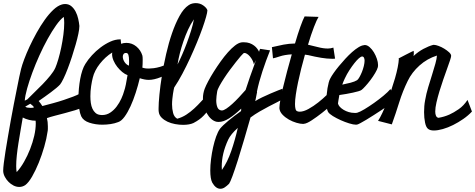

<svg xmlns="http://www.w3.org/2000/svg" viewBox="-80 -764 3033 1226"><path d="M26.4 335Q51.8 307.6 73.7 269Q95.7 230.5 112.3 188Q128.9 145.5 138.7 103Q148.4 60.5 148.4 23.4Q148.4 11.7 147.5 6.8Q127.9 6.8 105.5 1.5Q83 -3.9 65.4 -13.7Q58.6 26.4 51.3 68.4Q43.9 110.4 37.6 150.9Q31.2 191.4 27.3 228.5Q23.4 265.6 23.4 295.9Q23.4 319.3 26.4 335ZM136.7 -78.1Q134.8 -84 127.9 -89.8Q121.1 -95.7 113.3 -101.6Q105.5 -96.7 97.2 -92.3Q88.9 -87.9 81.1 -83Q86.9 -78.1 96.2 -76.7Q105.5 -75.2 116.2 -75.2Q130.9 -75.2 136.7 -78.1ZM327.1 -656.2Q304.7 -639.6 278.3 -602.5Q252 -565.4 224.6 -516.1Q197.3 -466.8 171.9 -410.6Q146.5 -354.5 126.5 -300.3Q106.4 -246.1 93.3 -199.2Q80.1 -152.3 78.1 -121.1Q82 -123 85.4 -125Q88.9 -127 93.8 -128.9Q112.3 -148.4 139.2 -173.8Q166 -199.2 192.4 -226.6Q218.8 -253.9 240.7 -280.8Q262.7 -307.6 273.4 -331.1Q282.2 -351.6 292.5 -386.2Q302.7 -420.9 311 -460.9Q319.3 -501 324.7 -542Q330.1 -583 330.1 -617.2Q330.1 -636.7 327.1 -656.2ZM310.5 -695.3Q303.7 -702.1 296.9 -703.1ZM167 -119.1Q178.7 -105.5 190.4 -86.9Q224.6 -95.7 260.3 -105.5Q295.9 -115.2 328.1 -126Q360.4 -136.7 387.2 -147Q414.1 -157.2 430.7 -167L446.3 -78.1Q429.7 -69.3 399.4 -60.1Q369.1 -50.8 335.4 -42Q301.8 -33.2 270 -24.9Q238.3 -16.6 219.7 -9.8Q225.6 13.7 225.6 42Q225.6 49.8 225.6 59.1Q225.6 68.4 223.6 77.1Q217.8 120.1 202.6 172.9Q187.5 225.6 167.5 274.9Q147.5 324.2 125 363.3Q102.5 402.3 81.1 418Q63.5 429.7 43 429.7Q24.4 429.7 6.8 420.9Q-10.7 412.1 -24.9 397.9Q-39.1 383.8 -48.8 365.7Q-58.6 347.7 -59.6 329.1V324.2Q-59.6 309.6 -55.7 277.3Q-51.8 245.1 -44.9 202.1Q-38.1 159.2 -29.3 108.4Q-20.5 57.6 -11.2 4.9Q-2 -47.9 8.3 -99.1Q18.6 -150.4 27.3 -194.8Q36.1 -239.3 43 -272.9Q49.8 -306.6 54.7 -324.2Q60.5 -347.7 74.7 -385.7Q88.9 -423.8 108.9 -466.8Q128.9 -509.8 153.8 -554.7Q178.7 -599.6 205.6 -637.2Q232.4 -674.8 260.3 -701.2Q288.1 -727.5 315.4 -735.4Q325.2 -738.3 335.9 -738.3Q359.4 -738.3 376 -724.1Q392.6 -710 403.3 -689Q414.1 -668 419.4 -644Q424.8 -620.1 426.8 -599.6V-595.7Q426.8 -579.1 420.4 -548.3Q414.1 -517.6 403.3 -480Q392.6 -442.4 379.4 -401.9Q366.2 -361.3 352.5 -325.7Q338.9 -290 325.7 -262.7Q312.5 -235.4 303.7 -224.6Q295.9 -215.8 280.3 -202.6Q264.6 -189.5 245.6 -175.3Q226.6 -161.1 206.1 -146.5Q185.5 -131.8 167 -119.1Z M559.6 -30.3Q563.5 -29.3 571.3 -29.3Q600.6 -29.3 624 -44.9Q647.5 -60.5 665 -84Q682.6 -107.4 694.8 -134.3Q707 -161.1 712.9 -183.6Q717.8 -196.3 723.6 -224.1Q729.5 -252 734.4 -284.2Q717.8 -290 700.7 -304.2Q683.6 -318.4 668.9 -336.9Q654.3 -355.5 645 -377Q635.7 -398.4 635.7 -418Q635.7 -424.8 636.7 -428.7Q614.3 -415 594.2 -396.5Q574.2 -377.9 557.6 -356.9Q541 -335.9 529.3 -313Q517.6 -290 512.7 -268.6Q506.8 -246.1 502 -214.4Q497.1 -182.6 497.1 -149.4Q497.1 -127 500 -106.4Q502.9 -85.9 510.3 -69.8Q517.6 -53.7 529.8 -43Q542 -32.2 559.6 -30.3ZM724.6 -425.8Q713.9 -425.8 709 -418.9Q704.1 -412.1 704.1 -402.3Q704.1 -385.7 714.8 -368.7Q725.6 -351.6 743.2 -344.7Q744.1 -353.5 744.1 -361.3Q744.1 -369.1 744.1 -377Q744.1 -399.4 740.2 -412.6Q736.3 -425.8 725.6 -425.8ZM1038.1 -327.1Q991.2 -289.1 947.3 -271.5Q903.3 -253.9 870.1 -253.9Q844.7 -253.9 812.5 -264.6Q801.8 -218.8 786.6 -171.9Q771.5 -125 753.4 -85.4Q735.4 -45.9 715.3 -18.6Q695.3 8.8 674.8 15.6Q652.3 24.4 626 28.3Q599.6 32.2 573.2 32.2Q529.3 32.2 490.7 19.5Q452.1 6.8 438.5 -21.5Q430.7 -38.1 425.8 -69.3Q420.9 -100.6 420.9 -137.7Q420.9 -167 423.8 -198.7Q426.8 -230.5 432.1 -259.8Q437.5 -289.1 445.8 -314Q454.1 -338.9 464.8 -355.5Q481.4 -382.8 506.8 -410.6Q532.2 -438.5 562 -460.9Q591.8 -483.4 624 -498Q656.2 -512.7 687.5 -512.7H690.4L693.4 -484.4Q709 -490.2 726.6 -490.2Q762.7 -490.2 790.5 -467.3Q818.4 -444.3 829.1 -409.2Q831.1 -401.4 831.1 -382.8Q831.1 -369.1 830.6 -354.5Q830.1 -339.8 829.1 -332Q834 -330.1 839.8 -329.1Q849.6 -326.2 870.1 -326.2Q882.8 -326.2 901.9 -328.6Q920.9 -331.1 942.9 -337.4Q964.8 -343.8 988.3 -355Q1011.7 -366.2 1033.2 -384.8Z M1158.2 -640.6Q1137.7 -611.3 1121.1 -575.2Q1104.5 -539.1 1091.3 -500.5Q1078.1 -461.9 1068.4 -423.8Q1058.6 -385.7 1053.7 -352.5Q1067.4 -378.9 1083 -414.6Q1098.6 -450.2 1113.3 -489.7Q1127.9 -529.3 1140.1 -568.4Q1152.3 -607.4 1158.2 -640.6ZM1280.3 -99.6Q1261.7 -76.2 1248 -58.1Q1234.4 -40 1220.7 -25.9Q1207 -11.7 1191.4 -0.5Q1175.8 10.7 1155.3 21.5Q1129.9 33.2 1088.9 33.2Q1064.5 33.2 1038.1 28.3Q1011.7 23.4 989.7 13.2Q967.8 2.9 952.1 -12.7Q936.5 -28.3 933.6 -49.8Q932.6 -54.7 932.6 -60.1Q932.6 -65.4 932.6 -73.2Q932.6 -104.5 938 -160.2Q943.4 -215.8 954.1 -282.2Q964.8 -348.6 981 -419.4Q997.1 -490.2 1018.6 -552.2Q1040 -614.3 1066.4 -662.1Q1092.8 -710 1124 -730.5Q1134.8 -738.3 1147 -741.2Q1159.2 -744.1 1169.9 -744.1Q1197.3 -744.1 1218.3 -729Q1239.3 -713.9 1244.1 -699.2V-696.3Q1244.1 -685.5 1235.8 -655.8Q1227.5 -626 1212.9 -584.5Q1198.2 -543 1177.7 -493.2Q1157.2 -443.4 1133.8 -392.6Q1110.4 -341.8 1084.5 -293Q1058.6 -244.1 1032.2 -205.1Q1031.2 -200.2 1028.8 -189.5Q1026.4 -178.7 1024.4 -164.1Q1022.5 -149.4 1020.5 -132.3Q1018.6 -115.2 1018.6 -97.7Q1018.6 -68.4 1025.4 -42.5Q1032.2 -16.6 1051.8 -5.9Q1083 -14.6 1109.4 -31.7Q1135.7 -48.8 1159.7 -70.8Q1183.6 -92.8 1207 -118.7Q1230.5 -144.5 1255.9 -171.9Z M1336.9 -58.6Q1347.7 -58.6 1365.2 -70.3Q1382.8 -82 1403.3 -100.6Q1423.8 -119.1 1445.8 -142.6Q1467.8 -166 1488.3 -189.5Q1499 -223.6 1516.1 -272.9Q1533.2 -322.3 1554.7 -379.9L1541 -353.5Q1538.1 -368.2 1531.2 -380.9Q1524.4 -393.6 1515.6 -403.8Q1506.8 -414.1 1497.6 -419.9Q1488.3 -425.8 1481.4 -425.8Q1478.5 -425.8 1474.6 -423.8Q1470.7 -420.9 1457.5 -405.8Q1444.3 -390.6 1426.3 -367.7Q1408.2 -344.7 1388.2 -317.9Q1368.2 -291 1351.1 -264.6Q1334 -238.3 1321.3 -215.3Q1308.6 -192.4 1306.6 -178.7Q1304.7 -165 1302.7 -150.9Q1300.8 -136.7 1300.8 -123Q1300.8 -97.7 1308.1 -79.1Q1315.4 -60.5 1335 -58.6ZM1336.9 321.3Q1372.1 271.5 1396.5 200.7Q1420.9 129.9 1438.5 52.7Q1393.6 92.8 1377 127.9Q1355.5 174.8 1345.7 216.8Q1335.9 258.8 1335.9 299.8Q1335.9 304.7 1336.4 310.5Q1336.9 316.4 1336.9 321.3ZM1459 -54.7Q1460 -58.6 1460 -62.5Q1460 -66.4 1460 -70.3Q1418 -30.3 1382.3 -7.8Q1346.7 14.6 1316.4 14.6Q1313.5 14.6 1310.1 14.2Q1306.6 13.7 1303.7 13.7Q1285.2 9.8 1269 -4.4Q1252.9 -18.6 1241.2 -39.6Q1229.5 -60.5 1222.7 -85.9Q1215.8 -111.3 1215.8 -136.7Q1215.8 -166 1226.6 -196.3Q1234.4 -216.8 1250 -246.1Q1265.6 -275.4 1285.6 -307.1Q1305.7 -338.9 1328.6 -371.1Q1351.6 -403.3 1375 -429.7Q1398.4 -456.1 1420.4 -473.1Q1442.4 -490.2 1460.9 -493.2Q1465.8 -494.1 1469.7 -494.1Q1473.6 -494.1 1477.5 -494.1Q1498 -494.1 1514.2 -488.3Q1530.3 -482.4 1542.5 -473.1Q1554.7 -463.9 1562.5 -453.1Q1570.3 -442.4 1574.2 -433.6Q1577.1 -445.3 1581.1 -452.1L1644.5 -442.4Q1618.2 -377 1595.7 -308.6Q1573.2 -240.2 1560.5 -178.7L1561.5 -175.8Q1561.5 -175.8 1559.6 -166.5Q1557.6 -157.2 1555.7 -146.5Q1553.7 -135.7 1551.8 -127Q1549.8 -118.2 1549.8 -118.2Q1567.4 -129.9 1594.2 -142.6Q1621.1 -155.3 1647.9 -167Q1674.8 -178.7 1696.3 -187Q1717.8 -195.3 1723.6 -197.3L1716.8 -126Q1709 -121.1 1687.5 -110.4Q1666 -99.6 1637.7 -85Q1609.4 -70.3 1578.1 -52.2Q1546.9 -34.2 1519.5 -13.7Q1500 54.7 1479 126.5Q1458 198.2 1439 258.3Q1419.9 318.4 1404.8 359.4Q1389.6 400.4 1382.8 409.2Q1369.1 422.9 1355.5 432.1Q1341.8 441.4 1327.1 441.4Q1297.9 441.4 1275.4 402.3Q1262.7 377.9 1262.7 324.2Q1262.7 291 1267.6 252Q1272.5 212.9 1280.8 175.8Q1289.1 138.7 1300.3 107.4Q1311.5 76.2 1325.2 57.6Q1341.8 37.1 1378.4 6.8Q1415 -23.4 1459 -54.7Z M1818.4 -53.7Q1824.2 -50.8 1834 -50.8Q1858.4 -50.8 1890.1 -68.4Q1921.9 -85.9 1952.1 -109.9Q1982.4 -133.8 2007.8 -158.7Q2033.2 -183.6 2044.9 -197.3L2078.1 -134.8Q2068.4 -123 2039.6 -96.7Q2010.7 -70.3 1976.6 -43.5Q1942.4 -16.6 1910.2 4.4Q1877.9 25.4 1861.3 26.4Q1859.4 26.4 1858.4 26.9Q1857.4 27.3 1855.5 27.3Q1837.9 27.3 1813 20Q1788.1 12.7 1764.6 -0.5Q1741.2 -13.7 1723.6 -32.2Q1706.1 -50.8 1704.1 -72.3V-76.2Q1704.1 -91.8 1710.4 -127Q1716.8 -162.1 1728 -208.5Q1739.3 -254.9 1753.4 -309.1Q1767.6 -363.3 1783.2 -417Q1736.3 -414.1 1706.1 -403.8Q1675.8 -393.6 1663.1 -391.6L1656.2 -462.9Q1697.3 -472.7 1730.5 -479Q1763.7 -485.4 1803.7 -486.3Q1821.3 -546.9 1837.9 -593.3Q1854.5 -639.6 1865.2 -659.2L1954.1 -656.2Q1943.4 -639.6 1924.8 -591.8Q1906.2 -543.9 1886.7 -478.5Q1918 -471.7 1951.2 -462.9Q1984.4 -454.1 2013.7 -454.1Q2031.2 -454.1 2048.8 -460L2059.6 -389.6Q2054.7 -388.7 2049.3 -388.7Q2043.9 -388.7 2038.1 -388.7Q2009.8 -388.7 1970.7 -395Q1931.6 -401.4 1887.7 -412.1Q1878.9 -413.1 1867.2 -415Q1854.5 -371.1 1843.3 -325.7Q1832 -280.3 1823.2 -238.8Q1814.5 -197.3 1809.1 -161.1Q1803.7 -125 1803.7 -99.6Q1803.7 -80.1 1807.1 -67.9Q1810.5 -55.7 1818.4 -53.7Z M2232.4 -403.3Q2224.6 -403.3 2211.4 -391.6Q2198.2 -379.9 2183.1 -360.8Q2168 -341.8 2151.4 -316.4Q2134.8 -291 2122.1 -263.7Q2117.2 -253.9 2113.3 -244.1Q2109.4 -234.4 2105.5 -223.6Q2130.9 -228.5 2158.7 -235.8Q2186.5 -243.2 2200.2 -252Q2207 -256.8 2215.3 -271.5Q2223.6 -286.1 2231 -304.2Q2238.3 -322.3 2243.2 -342.3Q2248 -362.3 2248 -377Q2248 -387.7 2244.1 -395.5Q2240.2 -403.3 2232.4 -403.3ZM2449.2 -125Q2431.6 -112.3 2408.2 -96.2Q2384.8 -80.1 2358.9 -63Q2333 -45.9 2307.1 -29.3Q2281.2 -12.7 2259.3 0.5Q2237.3 13.7 2221.7 22Q2206.1 30.3 2201.2 31.2Q2198.2 32.2 2193.4 32.2Q2176.8 32.2 2149.9 23.9Q2123 15.6 2095.7 3.4Q2068.4 -8.8 2045.4 -22.9Q2022.5 -37.1 2014.6 -49.8Q2008.8 -60.5 2006.3 -77.6Q2003.9 -94.7 2003.9 -117.2Q2003.9 -136.7 2005.9 -158.7Q2007.8 -180.7 2011.2 -200.7Q2014.6 -220.7 2019 -237.3Q2023.4 -253.9 2029.3 -263.7Q2036.1 -277.3 2050.8 -298.3Q2065.4 -319.3 2084.5 -342.3Q2103.5 -365.2 2125 -388.7Q2146.5 -412.1 2168 -431.2Q2189.5 -450.2 2209.5 -462.4Q2229.5 -474.6 2245.1 -475.6Q2246.1 -475.6 2246.6 -476.1Q2247.1 -476.6 2249 -476.6Q2264.6 -476.6 2280.3 -462.9Q2295.9 -449.2 2307.6 -429.7Q2319.3 -410.2 2326.7 -388.2Q2334 -366.2 2334 -348.6Q2334 -339.8 2333 -335.9Q2329.1 -320.3 2315.4 -297.4Q2301.8 -274.4 2285.2 -252.4Q2268.6 -230.5 2252.9 -213.4Q2237.3 -196.3 2229.5 -190.4Q2223.6 -185.5 2208.5 -181.2Q2193.4 -176.8 2173.3 -172.4Q2153.3 -168 2130.9 -164.1Q2108.4 -160.2 2086.9 -157.2Q2083 -137.7 2081.1 -123.5Q2079.1 -109.4 2078.1 -103.5Q2080.1 -92.8 2089.8 -82Q2099.6 -71.3 2114.3 -62.5Q2128.9 -53.7 2147 -48.3Q2165 -43 2183.6 -43Q2187.5 -43 2191.9 -43Q2196.3 -43 2200.2 -43.9Q2217.8 -48.8 2247.1 -66.4Q2276.4 -84 2308.1 -106.4Q2339.8 -128.9 2368.7 -152.8Q2397.5 -176.8 2413.1 -195.3Z M2464.8 -390.6Q2491.2 -404.3 2511.7 -415Q2529.3 -423.8 2544.4 -431.6Q2559.6 -439.5 2561.5 -439.5Q2561.5 -434.6 2562 -431.6Q2562.5 -428.7 2562.5 -425.8Q2562.5 -420.9 2562 -416Q2561.5 -411.1 2560.5 -406.2Q2589.8 -433.6 2623.5 -451.7Q2657.2 -469.7 2686.5 -477.5H2691.4Q2702.1 -477.5 2720.7 -470.7Q2739.3 -463.9 2756.8 -453.1Q2774.4 -442.4 2787.6 -430.2Q2800.8 -418 2800.8 -407.2Q2800.8 -400.4 2793.5 -378.4Q2786.1 -356.4 2774.9 -325.2Q2763.7 -293.9 2750.5 -256.3Q2737.3 -218.8 2726.1 -181.2Q2714.8 -143.6 2707 -109.9Q2699.2 -76.2 2699.2 -51.8Q2699.2 -35.2 2704.1 -24.4Q2709 -13.7 2719.7 -11.7Q2755.9 -17.6 2789.1 -32.2Q2817.4 -44.9 2849.1 -66.9Q2880.9 -88.9 2905.3 -126L2933.6 -51.8Q2910.2 -26.4 2878.4 -4.4Q2846.7 17.6 2813.5 34.2Q2780.3 50.8 2747.6 60.1Q2714.8 69.3 2690.4 69.3Q2667 69.3 2654.3 59.6Q2640.6 49.8 2634.3 19.5Q2627.9 -10.7 2627.9 -47.9Q2627.9 -67.4 2629.4 -86.4Q2630.9 -105.5 2634.8 -125Q2641.6 -165 2654.3 -207Q2667 -249 2679.2 -287.6Q2691.4 -326.2 2700.2 -357.9Q2709 -389.6 2710 -409.2Q2647.5 -389.6 2598.6 -345.7Q2549.8 -301.8 2523.4 -247.1Q2491.2 -181.6 2469.2 -110.8Q2447.3 -40 2421.9 30.3L2334 7.8Q2346.7 -11.7 2361.3 -42.5Q2376 -73.2 2390.1 -110.4Q2404.3 -147.5 2418 -187.5Q2431.6 -227.5 2442.4 -264.6Q2453.1 -301.8 2459.5 -334Q2465.8 -366.2 2466.8 -387.7L2464.8 -390.6Z"/></svg>

Font: Miniver
Style: Regular
Weight: 400
Designer: Dathan Boardman
Foundry: Open Window
Version: Version 1.000